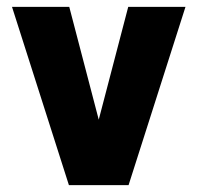

<svg xmlns="http://www.w3.org/2000/svg" viewBox="-20 -540 576 560"><path d="M268 -191 354 -520H521L355 0H181L15 -520H182Z"/></svg>

Font: Akshar
Style: Bold
Weight: 700
Designer: Tall Chai
Foundry: Tall Chai
Version: Version 1.000